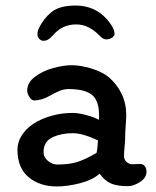

<svg xmlns="http://www.w3.org/2000/svg" viewBox="-20 -667 561 692"><path d="M393 -544Q393 -538 384 -531.5Q375 -525 363 -525Q356 -525 350 -529Q344 -533 334 -543Q322 -556 301 -567.5Q280 -579 254 -579Q204 -579 170 -539Q161 -529 153.5 -524.5Q146 -520 136 -520Q129 -520 122 -526.5Q115 -533 115 -542Q115 -555 120 -565Q136 -599 165 -623Q194 -647 252 -647Q339 -647 386 -569Q393 -555 393 -544ZM441 4Q403 4 380.5 -5.5Q358 -15 339 -41Q313 -18 268 -6.5Q223 5 185 5Q123 5 83 -28.5Q43 -62 43 -127Q43 -155 58 -178.5Q73 -202 99 -220Q128 -239 165 -249.5Q202 -260 242 -260Q263 -260 292 -252Q321 -244 337 -235V-251Q337 -305 311 -325.5Q285 -346 227 -346Q210 -346 193.5 -339Q177 -332 156 -320Q128 -305 103 -305Q94 -305 86 -317.5Q78 -330 78 -340Q78 -369 105.5 -390Q133 -411 171 -421.5Q209 -432 239 -432Q269 -432 308 -420.5Q347 -409 372 -389Q402 -363 418.5 -328.5Q435 -294 435 -253Q435 -240 433 -214Q431 -186 431 -166Q431 -157 429 -139Q427 -117 427 -104Q427 -92 436 -83.5Q445 -75 457 -75L485 -76Q496 -76 502 -68Q508 -60 508 -48Q508 -26 484.5 -11Q461 4 441 4ZM328 -116Q332 -133 333 -161Q278 -187 242 -187Q201 -187 169 -172Q137 -157 137 -119Q137 -100 153 -87Q169 -74 186 -74Q229 -74 258 -83Q287 -92 328 -116Z"/></svg>

Font: Itim
Style: Regular
Weight: 400
Designer: Suppakit Chalermlarp
Version: Version 1.002g